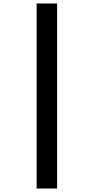

<svg xmlns="http://www.w3.org/2000/svg" viewBox="-20 -918 540 1106"><path d="M191 168V-898H309V168Z"/></svg>

Font: Iosevka SS01
Style: Bold
Weight: 700
Monospace: yes
Designer: Belleve Invis
Foundry: Belleve Invis
Version: 2.3.3; ttfautohint (v1.8.3)